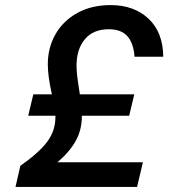

<svg xmlns="http://www.w3.org/2000/svg" viewBox="-20 -735 664 755"><path d="M302 -280Q302 -224 277.5 -180.5Q253 -137 206 -97H542L519 0H41L60 -83Q133 -134 165.5 -177.5Q198 -221 198 -275V-280H91L111 -364H184Q168 -436 168 -482Q168 -547 198 -600Q228 -653 284 -684Q340 -715 415 -715Q507 -715 564 -661.5Q621 -608 622 -512H509Q505 -566 480.5 -593Q456 -620 408 -620Q346 -620 313.5 -580.5Q281 -541 281 -478Q281 -449 287 -410.5Q293 -372 294 -364H508L488 -280Z"/></svg>

Font: CBA Beacon Sans Bold
Style: Italic
Weight: 700
Italic angle: -13°
Designer: Wei Huang
Foundry: Wei Huang
Version: Version 1.002